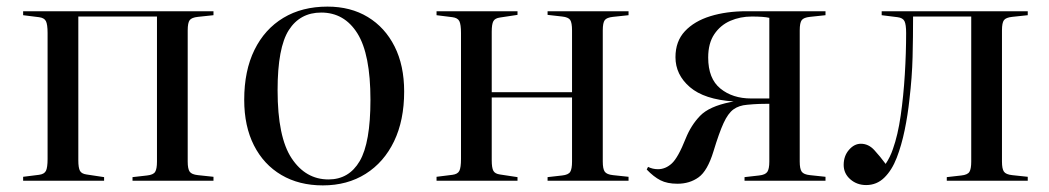

<svg xmlns="http://www.w3.org/2000/svg" viewBox="-20 -547 3175 581"><path d="M50 0V-12L98 -18Q114 -20 119 -30Q124 -40 124 -66V-447Q124 -473 119 -483Q114 -493 98 -495L50 -501V-513H626V-501L579 -496Q560 -494 554 -486Q548 -478 548 -455V-58Q548 -36 554 -27.5Q560 -19 579 -17L626 -12V0H381V-11L425 -16Q444 -18 449.5 -27Q455 -36 455 -58V-497H217V-62Q217 -39 222 -30Q227 -21 242 -19L295 -11V0Z M957 14Q885 14 831.5 -17.5Q778 -49 748.5 -107Q719 -165 719 -245Q719 -333 750 -396Q781 -459 837.5 -493Q894 -527 971 -527Q1041 -527 1093 -495.5Q1145 -464 1174 -406.5Q1203 -349 1203 -270Q1203 -183 1172.5 -119.5Q1142 -56 1086.5 -21Q1031 14 957 14ZM974 -4Q1036 -4 1068.5 -59.5Q1101 -115 1101 -245Q1101 -383 1061.5 -446Q1022 -509 952 -509Q888 -509 854 -456Q820 -403 820 -274Q820 -132 862.5 -68Q905 -4 974 -4Z M1301 0V-12L1349 -18Q1365 -20 1370 -30Q1375 -40 1375 -66V-447Q1375 -473 1370 -483Q1365 -493 1349 -495L1301 -501V-513H1546V-502L1493 -494Q1478 -492 1473 -483Q1468 -474 1468 -451V-268H1711V-455Q1711 -478 1705.5 -486.5Q1700 -495 1681 -497L1637 -502V-513H1882V-501L1835 -496Q1816 -494 1810 -486Q1804 -478 1804 -455V-58Q1804 -36 1810 -27.5Q1816 -19 1835 -17L1882 -12V0H1637V-11L1681 -16Q1700 -18 1705.5 -27Q1711 -36 1711 -58V-252H1468V-62Q1468 -39 1473 -30Q1478 -21 1493 -19L1546 -11V0Z M2030 9Q1999 9 1978.5 -1.5Q1958 -12 1937 -34L1941 -42Q1955 -35 1971 -35Q1994 -35 2013 -52.5Q2032 -70 2055 -128Q2071 -168 2098.5 -196.5Q2126 -225 2190 -238L2200 -240Q2111 -246 2067.5 -283.5Q2024 -321 2024 -374Q2024 -422 2052.5 -452.5Q2081 -483 2129.5 -498Q2178 -513 2239 -513H2478V-501L2431 -496Q2412 -494 2406 -486Q2400 -478 2400 -455V-58Q2400 -36 2406 -27.5Q2412 -19 2431 -17L2478 -12V0H2233V-11L2277 -16Q2296 -18 2302 -27Q2308 -36 2308 -58V-233Q2294 -233 2278 -232.5Q2262 -232 2241 -230Q2216 -228 2199.5 -216Q2183 -204 2169.5 -174.5Q2156 -145 2139 -89Q2121 -30 2094 -10.5Q2067 9 2030 9ZM2253 -249H2308V-493Q2300 -495 2286.5 -496Q2273 -497 2255 -497Q2220 -497 2190 -484Q2160 -471 2141.5 -443.5Q2123 -416 2123 -373Q2123 -309 2160 -279Q2197 -249 2253 -249Z M2601 13Q2573 13 2553 -4.5Q2533 -22 2533 -48Q2533 -75 2549 -93.5Q2565 -112 2585 -112Q2608 -112 2625.5 -93Q2643 -74 2660 -51Q2674 -72 2682 -96Q2697 -138 2705.5 -197Q2714 -256 2718 -321.5Q2722 -387 2722 -447Q2722 -473 2717 -483Q2712 -493 2696 -495L2648 -501V-513H3090V-501L3043 -496Q3024 -494 3018 -486Q3012 -478 3012 -455V-58Q3012 -36 3018 -27.5Q3024 -19 3043 -17L3090 -12V0H2845V-11L2889 -16Q2908 -18 2913.5 -27Q2919 -36 2919 -58V-497H2743Q2743 -434 2741.5 -374Q2740 -314 2732 -246Q2727 -199 2717.5 -153Q2708 -107 2693.5 -69.5Q2679 -32 2656 -9.5Q2633 13 2601 13Z"/></svg>

Font: Display Regular
Style: Regular
Weight: 400
Designer: Latin by Veronika Burian and Jose Scaglione. Greek by Irene Vlachou. Cyrillic by Vera Evstafieva.
Foundry: TypeTogether
Version: Version 3.002